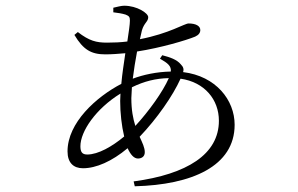

<svg xmlns="http://www.w3.org/2000/svg" viewBox="-20 -592 1040 671"><path d="M240 -470C271 -418 299 -402 348 -402C371 -402 395 -404 418 -406C413 -371 407 -334 404 -299C316 -253 216 -163 216 -63C216 -23 237 -4 270 -4C316 -4 371 -28 426 -74C436 -52 448 -38 462 -38C474 -38 486 -44 486 -60C486 -76 478 -92 468 -114C529 -178 584 -257 611 -317C695 -305 745 -244 745 -170C745 -53 634 17 447 42L451 59C650 54 800 -11 800 -156C800 -242 735 -326 620 -340C623 -350 621 -358 612 -367C598 -384 574 -392 547 -399L539 -387C567 -371 579 -361 577 -342C528 -341 481 -331 444 -317C448 -348 453 -381 459 -412C543 -425 630 -451 662 -464C675 -470 680 -478 680 -487C680 -501 665 -510 639 -510C625 -510 572 -475 469 -455L476 -486C484 -513 498 -516 498 -532C498 -546 459 -572 414 -572C404 -572 389 -568 376 -565V-549C392 -547 406 -545 419 -541C431 -536 434 -533 434 -520C434 -507 430 -480 425 -447C402 -444 378 -443 354 -443C317 -443 292 -449 252 -480ZM570 -319C549 -271 500 -203 453 -152C445 -177 439 -208 439 -249L441 -287C484 -308 524 -318 570 -319ZM414 -115C372 -80 323 -52 285 -52C267 -52 261 -61 261 -81C261 -133 315 -212 401 -265L400 -239C400 -198 405 -152 414 -115Z"/></svg>

Font: Noto Serif JP Light
Style: Regular
Weight: 300
Designer: Ryoko NISHIZUKA 西塚涼子 (kana & ideographs); Frank Grießhammer (Latin, Greek & Cyrillic); Wenlong ZHANG 张文龙 (bopomofo); San
Foundry: Adobe
Version: Version 2.001;hotconv 1.1.0;makeotfexe 2.6.0